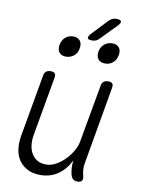

<svg xmlns="http://www.w3.org/2000/svg" viewBox="-98 -973 796 1052"><g transform="rotate(10 300.0 -447.5)"><path d="M407 10Q391 10 382 2Q373 -6 369 -22Q364 -41 363.5 -60Q363 -79 365 -100Q339 -47 297 -18.5Q255 10 200 10Q160 10 130.5 -4.5Q101 -19 82.5 -44.5Q64 -70 58.5 -105Q53 -140 60 -182L121 -528Q123 -544 132.5 -552Q142 -560 159 -560Q176 -560 182 -552Q188 -544 185 -528L127 -199Q122 -170 125 -143.5Q128 -117 140 -96.5Q152 -76 172 -64Q192 -52 222 -52Q249 -52 276 -67Q303 -82 325.5 -105Q348 -128 364 -156Q380 -184 384 -209L441 -528Q443 -544 452.5 -552Q462 -560 479 -560Q496 -560 502 -552Q508 -544 505 -528L430 -98Q426 -79 427.5 -59.5Q429 -40 434 -22Q437 -6 430.5 2Q424 10 407 10ZM352 -765Q330 -765 327 -774Q324 -783 341 -801L420 -885Q430 -895 440 -900Q450 -905 462 -905Q487 -905 490 -895.5Q493 -886 474 -867L392 -783Q384 -774 374 -769.5Q364 -765 352 -765ZM444 -653Q418 -653 405.5 -668.5Q393 -684 397 -711Q402 -738 420.5 -753.5Q439 -769 465 -769Q490 -769 502.5 -753.5Q515 -738 510 -711Q505 -684 487 -668.5Q469 -653 444 -653ZM226 -653Q201 -653 188.5 -668.5Q176 -684 181 -711Q186 -738 204 -753.5Q222 -769 247 -769Q272 -769 285 -753.5Q298 -738 293 -711Q289 -684 270 -668.5Q251 -653 226 -653Z"/></g></svg>

Font: Maple Mono NL ExtraLight
Style: Italic
Weight: 275
Italic angle: -10°
Monospace: yes
Designer: subframe7536
Version: Version 7.000